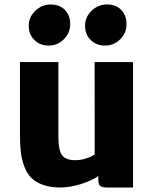

<svg xmlns="http://www.w3.org/2000/svg" viewBox="-20 -836 697 864"><path d="M452.6 -630.9Q413.6 -630.9 388.2 -655.8Q362.8 -680.7 362.8 -720.2Q362.8 -759.3 392.3 -787.6Q421.9 -815.9 461.4 -815.9Q501.5 -815.9 525.4 -791.5Q549.3 -767.1 549.3 -727.5Q549.3 -687.5 520.8 -659.2Q492.2 -630.9 452.6 -630.9ZM198.7 -630.9Q160.2 -630.9 134.8 -656Q109.4 -681.2 109.4 -720.2Q109.4 -759.3 138.9 -787.6Q168.5 -815.9 208 -815.9Q248 -815.9 272 -791.5Q295.9 -767.1 295.9 -727.5Q295.9 -687.5 267.3 -659.2Q238.8 -630.9 198.7 -630.9ZM252.4 7.8Q206.5 7.8 173.3 -4.2Q140.1 -16.1 120.4 -36.1Q100.6 -56.2 89.1 -87.6Q77.6 -119.1 73.7 -151.9Q69.8 -184.6 69.8 -228.5V-556.6H242.7V-221.2Q242.7 -158.2 260 -136.7Q277.3 -115.2 318.8 -115.2Q343.8 -115.2 368.9 -123.5Q394 -131.8 406.2 -141.6L405.8 -556.6H578.6V7.8H461.9Q440.4 7.8 431.4 1.2Q422.4 -5.4 422.4 -26.9V-43.9Q391.6 -22 342.3 -7.1Q293 7.8 252.4 7.8Z"/></svg>

Font: HaufeMerriweatherSans
Style: Bold
Weight: 700
Designer: Eben Sorkin
Foundry: Eben Sorkin
Version: Version 1.56